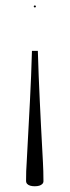

<svg xmlns="http://www.w3.org/2000/svg" viewBox="-20 -416 249 685"><path d="M73 229 73.5 194.5Q74 186.5 75.2 163.8Q76.5 141 78.2 107Q80 73 82.2 31.8Q84.5 -9.5 86.8 -54.8Q89 -100 91 -146Q93 -192 94 -234.5H115Q116 -192 118 -146Q120 -100 122 -55Q124 -10 126.2 31.5Q128.5 73 130.2 106.8Q132 140.5 133.2 163.2Q134.5 186 134.5 194.5L135 229Q135.5 235.5 131.2 240Q127 244.5 120 246.5Q113 248.5 104 248.5Q95 248.5 88 246.5Q81 244.5 77 240.2Q73 236 73 229ZM104.5 -389.5Q102.5 -389.5 101.5 -390.5Q100.5 -391.5 100.5 -393Q100.5 -394.5 101.5 -395.5Q102.5 -396.5 104.5 -396.5Q106 -396.5 107 -395.5Q108 -394.5 108 -393Q108 -391.5 107 -390.5Q106 -389.5 104.5 -389.5Z"/></svg>

Font: Newsreader 24pt Light
Style: Regular
Weight: 300
Designer: Hugues Gentile
Foundry: Production Type
Version: Version 1.003